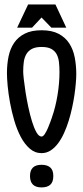

<svg xmlns="http://www.w3.org/2000/svg" viewBox="-20 -817 363 837"><path d="M161.1 0Q110.8 0 110.8 -49.8Q110.8 -98.6 161.1 -98.6Q186 -98.6 199.2 -86.9Q212.4 -75.2 212.4 -49.8Q212.4 -23.4 199.2 -11.7Q186 0 161.1 0ZM161.1 -685.1Q206.1 -685.1 235.4 -669.7Q264.6 -654.3 281.7 -628.2Q298.8 -602.1 305.7 -567.1Q312.5 -532.2 312.5 -493.2Q312.5 -477.5 310.5 -454.3Q308.6 -431.2 304.7 -404.1Q300.8 -377 294.4 -347.7Q288.1 -318.4 279.3 -290Q270.5 -261.7 258.8 -236.1Q247.1 -210.4 232.4 -191.2Q217.8 -171.9 200 -160.6Q182.1 -149.4 161.1 -149.4Q132.3 -149.4 109.6 -169.2Q86.9 -189 70.3 -220.7Q53.7 -252.4 42.2 -291.5Q30.8 -330.6 23.7 -369.4Q16.6 -408.2 13.4 -442.4Q10.3 -476.6 10.3 -498Q10.3 -536.6 17.3 -570.8Q24.4 -605 41.7 -630.4Q59.1 -655.8 88.1 -670.4Q117.2 -685.1 161.1 -685.1ZM239.3 -502.9Q239.3 -525.4 237.1 -545.4Q234.9 -565.4 227.1 -580.3Q219.2 -595.2 203.6 -603.8Q188 -612.3 161.1 -612.3Q135.3 -612.3 119.4 -604Q103.5 -595.7 95 -581.1Q86.4 -566.4 83.7 -546.9Q81.1 -527.3 81.1 -504.9Q81.1 -496.1 83.7 -471.7Q86.4 -447.3 91.3 -415.8Q96.2 -384.3 103.5 -350.1Q110.8 -315.9 119.6 -287.4Q128.4 -258.8 138.9 -240.2Q149.4 -221.7 161.1 -221.7Q168 -221.7 175.3 -232.9Q182.6 -244.1 188.7 -258.3Q194.8 -272.5 199.7 -286.1Q204.6 -299.8 206.1 -304.2Q222.2 -350.1 230.7 -402.1Q239.3 -454.1 239.3 -502.9ZM269 -696.3H204.1L161.1 -740.7L119.6 -696.3H54.7L102.5 -797.4H221.7Z"/></svg>

Font: XAYAX
Style: Regular
Weight: 400
Designer: Peter Wiegel
Foundry: Peter Wiegel
Version: Version 1.000 2009 initial release